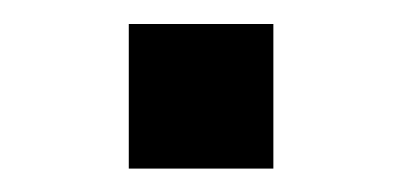

<svg xmlns="http://www.w3.org/2000/svg" viewBox="-20 -144 344 164"><path d="M213.5 0H90V-123.5H213.5Z"/></svg>

Font: Vortex Mix
Style: Bold
Weight: 700
Designer: Mikhail Sharanda
Foundry: Mikhail Sharanda
Version: Version 4.504;Glyphs 3.1.2 (3151)